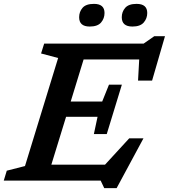

<svg xmlns="http://www.w3.org/2000/svg" viewBox="-42 -932 872 991"><path d="M496 39 477.5 0H-22.5L-7 -51L87 -75L258 -632.5L170 -656L186 -707H699.5L754 -745H809.5L743 -516H670.5L676.5 -625H389.5L323 -408H485.5L520.5 -495H587L509 -240H442.5L461.5 -329H299L223 -82H500L625 -218H698.5L560 39ZM421 -795Q366.5 -795 366.5 -843Q366.5 -871 384 -891.5Q401.5 -912 443 -912Q497.5 -912 497.5 -865Q497.5 -837 479.8 -816Q462 -795 421 -795ZM641.5 -795Q586.5 -795 586.5 -843Q586.5 -871 604.2 -891.5Q622 -912 663 -912Q718 -912 718 -865Q718 -837 700 -816Q682 -795 641.5 -795Z"/></svg>

Font: Newsreader 6pt Medium
Style: Italic
Weight: 500
Italic angle: -17°
Designer: Hugues Gentile
Foundry: Production Type
Version: Version 1.003; ttfautohint (v1.8.3)